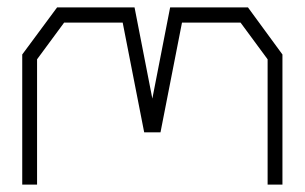

<svg xmlns="http://www.w3.org/2000/svg" viewBox="-20 -498 822 518"><path d="M702 0V-338L629 -437H471L413 -141H369L311 -437H153L80 -338V0H40V-351L134 -478H343L391 -232L439 -478H649L742 -351V0Z"/></svg>

Font: Turret Road Light
Style: Regular
Weight: 300
Designer: Noponies
Foundry: Noponies
Version: Version 1.001; ttfautohint (v1.8)